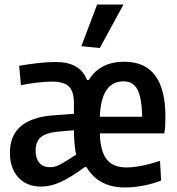

<svg xmlns="http://www.w3.org/2000/svg" viewBox="-20 -823 786 852"><path d="M341 -618 411 -803H528L423 -610ZM534 9Q418 9 364 -81L357 -82Q294 -36 249.5 -15.5Q205 5 162 5Q99 5 61.5 -35.5Q24 -76 24 -145Q24 -296 214 -311L308 -318V-365Q308 -418 285.5 -439.5Q263 -461 209 -461Q196 -461 178 -459.5Q160 -458 141 -456Q122 -454 104 -451Q86 -448 73 -445L65 -531Q111 -539 152.5 -543.5Q194 -548 227 -548Q336 -548 366 -468H374Q423 -549 532 -549Q714 -549 714 -305Q714 -278 713 -263Q712 -248 709 -231H423Q425 -153 453 -116.5Q481 -80 541 -80Q569 -80 606.5 -87Q644 -94 690 -109L695 -22Q661 -8 617.5 0.5Q574 9 534 9ZM203 -81Q226 -81 253 -96.5Q280 -112 318 -137Q316 -144 314 -158Q312 -172 310.5 -187.5Q309 -203 308.5 -218.5Q308 -234 308 -245L239 -239Q184 -234 161 -214Q138 -194 138 -155Q138 -120 154.5 -100.5Q171 -81 203 -81ZM611 -305Q609 -389 590 -425.5Q571 -462 528 -462Q429 -462 423 -305Z"/></svg>

Font: Encode Sans Compressed
Style: SemiBold
Weight: 600
Designer: Pablo Impallari, Andres Torresi
Foundry: Pablo Impallari, Andres Torresi
Version: Version 1.000; ttfautohint (v1.00) -l 8 -r 50 -G 200 -x 14 -